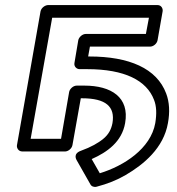

<svg xmlns="http://www.w3.org/2000/svg" viewBox="-20 -573 698 758"><path d="M374 111 342 55C403 28 461 -13 474 -87C492 -189 419 -235 313 -235H283C268 -235 255 -221 253 -210L221 -25H101L186 -503H568L556 -439H319C304 -439 291 -425 289 -414L274 -325C271 -310 283 -300 294 -300H324C473 -300 559 -255 588 -179C598 -154 599 -124 593 -87C575 14 469 82 374 111ZM424 -87C419 -61 408 -42 389 -26C369 -9 339 8 300 22C266 34 282 58 283 60L337 155C341 163 352 167 362 164C404 153 442 138 476 118C548 76 626 11 643 -87C651 -130 649 -170 636 -204C599 -303 490 -350 333 -350H328L335 -389H573C584 -389 599 -399 602 -414L622 -528C624 -539 617 -553 602 -553H170C159 -553 143 -543 140 -528L47 0C45 11 53 25 68 25H237C248 25 263 15 266 0L299 -185H304C398 -185 435 -152 424 -87Z"/></svg>

Font: Asimov
Style: XWidOuIt
Weight: 500
Designer: Google
Version: Version 2.000980; 2014